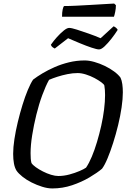

<svg xmlns="http://www.w3.org/2000/svg" viewBox="-20 -1060 719 1080"><path d="M274 0Q248 0 217.5 -9.5Q187 -19 158 -33.5Q129 -48 106.5 -66Q84 -84 73 -100Q63 -116 58.5 -140Q54 -164 54 -195Q54 -231 61 -277Q68 -323 80 -373Q92 -423 106.5 -470Q121 -517 136.5 -554Q152 -591 166 -612Q188 -629 219 -647.5Q250 -666 287.5 -682.5Q325 -699 368 -709.5Q411 -720 457 -720Q481 -720 511 -711.5Q541 -703 570 -689Q599 -675 622.5 -657.5Q646 -640 658 -623Q665 -608 668 -586.5Q671 -565 671 -541Q671 -504 664 -456Q657 -408 644.5 -356.5Q632 -305 616.5 -256.5Q601 -208 585 -169.5Q569 -131 554 -111Q527 -88 483 -62Q439 -36 385.5 -18Q332 0 274 0ZM308 -70Q339 -70 370.5 -78.5Q402 -87 427.5 -98Q453 -109 464 -117Q481 -142 496.5 -179Q512 -216 525.5 -261Q539 -306 549.5 -353Q560 -400 565.5 -444.5Q571 -489 571 -525Q571 -539 570 -553.5Q569 -568 567 -579Q565 -586 549.5 -597.5Q534 -609 511.5 -621Q489 -633 463.5 -641Q438 -649 417 -649Q389 -649 359.5 -643Q330 -637 303.5 -628.5Q277 -620 256 -611Q237 -577 218 -525.5Q199 -474 184.5 -415Q170 -356 161 -299.5Q152 -243 152 -198Q152 -181 153 -167.5Q154 -154 157 -143Q164 -132 181.5 -119.5Q199 -107 221.5 -95.5Q244 -84 267 -77Q290 -70 308 -70ZM537 -782Q525 -782 495 -792Q465 -802 429 -817Q393 -832 363 -845L288 -787Q284 -789 277 -793.5Q270 -798 266 -808Q281 -830 300.5 -851.5Q320 -873 338.5 -888Q357 -903 369 -903Q382 -903 412 -893.5Q442 -884 479 -871Q516 -858 546 -845L619 -912Q627 -909 633.5 -903Q640 -897 642 -892Q627 -868 607 -842.5Q587 -817 568.5 -799.5Q550 -782 537 -782ZM329 -966Q329 -991 332.5 -1006.5Q336 -1022 340 -1026Q370 -1026 410.5 -1028Q451 -1030 493 -1032.5Q535 -1035 569.5 -1037Q604 -1039 622 -1040L632 -1031Q632 -1012 628 -993Q624 -974 621 -966Z"/></svg>

Font: Texturina Medium 12pt Medium
Style: Italic
Weight: 500
Italic angle: -11°
Version: Version 1.002